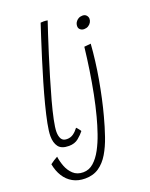

<svg xmlns="http://www.w3.org/2000/svg" viewBox="-173 -804 871 1117"><g transform="rotate(-20 262.5 -245.0)"><path d="M228.5 -41Q214.5 -22.5 191 -3.2Q167.5 16 132 16Q86 16 67.5 -8.5Q49 -33 49 -74.5Q49 -103 58.5 -151.5Q68 -200 83.5 -260Q99 -320 118 -384.8Q137 -449.5 156.5 -512Q176 -574.5 193 -627Q210 -679.5 221.5 -714.5Q232.5 -715.5 240.5 -715.5Q247.5 -715.5 253.8 -714.8Q260 -714 264.5 -713Q255 -685.5 238.8 -635.8Q222.5 -586 203 -524Q183.5 -462 163.8 -396Q144 -330 127.2 -268.8Q110.5 -207.5 100.5 -159.2Q90.5 -111 90.5 -85.5Q90.5 -59 100.2 -42.2Q110 -25.5 134.5 -25.5Q157.5 -25.5 174.8 -38Q192 -50.5 206 -69.5Q208.5 -67.5 211.8 -63.8Q215 -60 218.8 -55.2Q222.5 -50.5 225.2 -46.8Q228 -43 228.5 -41ZM381 -77Q365 -16.5 346.2 38.2Q327.5 93 302.2 135.5Q277 178 241.5 202.2Q206 226.5 156 226.5Q112.5 226.5 80 208.2Q47.5 190 27 157.2Q6.5 124.5 -1.5 81Q7 74 21 65Q35 56 45 51Q48.5 80 60.5 112Q72.5 144 96.2 166.2Q120 188.5 158 188.5Q194 188.5 222.2 163.5Q250.5 138.5 272.5 97.5Q294.5 56.5 311.2 7.8Q328 -41 340.5 -89Q356.5 -149.5 369.8 -216.8Q383 -284 393.8 -354.8Q404.5 -425.5 412.5 -496L453.5 -500Q450 -449.5 443.2 -395.2Q436.5 -341 426.8 -286Q417 -231 405.5 -178Q394 -125 381 -77ZM464 -670Q479.5 -670 488 -660.2Q496.5 -650.5 496.5 -638.5Q496.5 -627 490.2 -616.5Q484 -606 472.8 -599.2Q461.5 -592.5 447 -592.5Q433.5 -592.5 423.8 -600.5Q414 -608.5 414 -621.5Q414 -635.5 420.5 -646.2Q427 -657 438.2 -663.5Q449.5 -670 464 -670Z"/></g></svg>

Font: Grandstander Thin Thin
Style: Italic
Weight: 250
Italic angle: -15°
Version: Version 1.200